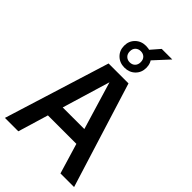

<svg xmlns="http://www.w3.org/2000/svg" viewBox="-305 -1164 1271 1271"><g transform="rotate(45 330.0 -528.5)"><path d="M6.5 0 237 -740H423.5L654 0H526.5L321.5 -682H337L132 0ZM144.5 -213 171.5 -319.5H488.5L515 -213ZM330.5 -794.5Q285.5 -794.5 256 -823.2Q226.5 -852 226.5 -896.5Q226.5 -940.5 256 -969.2Q285.5 -998 330.5 -998Q375.5 -998 405 -969.2Q434.5 -940.5 434.5 -896.5Q434.5 -852 405 -823.2Q375.5 -794.5 330.5 -794.5ZM330.5 -844Q353 -844 367.2 -858.2Q381.5 -872.5 381.5 -896.5Q381.5 -921 367.2 -934.8Q353 -948.5 330.5 -948.5Q308.5 -948.5 294 -934.8Q279.5 -921 279.5 -896.5Q279.5 -872.5 294 -858.2Q308.5 -844 330.5 -844ZM405.5 -936.5 345.5 -974 417.5 -1057H516.5Z"/></g></svg>

Font: Encode Sans SC SemiCondensed SemiBold
Style: Regular
Weight: 600
Width: 4
Designer: Multiple Designers
Foundry: Impallari Type
Version: Version 3.002